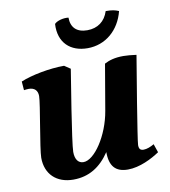

<svg xmlns="http://www.w3.org/2000/svg" viewBox="-80 -767 749 844"><g transform="rotate(-10 294.5 -345.0)"><path d="M342 -550C422 -550 485 -604 506 -687C489 -694 476 -697 448 -697C434 -653 401 -628 354 -628C307 -628 282 -653 282 -697C261 -700 231 -693 219 -680C214 -596 266 -550 342 -550ZM226 -492C161 -492 78 -476 31 -456L34 -417C42 -418 49 -419 55 -419C81 -419 95 -405 95 -380C95 -347 57 -150 57 -111C57 -38 105 8 180 8C250 8 302 -25 343 -86C343 -23 369 6 424 6C477 6 533 -23 567 -46L554 -84C539 -75 521 -68 507 -68C492 -68 486 -75 486 -92C486 -113 540 -437 548 -484C526 -487 506 -489 490 -489C451 -489 426 -481 405 -470L370 -265C352 -158 286 -60 237 -60C215 -60 200 -77 200 -112C200 -152 249 -449 253 -474Z"/></g></svg>

Font: Caladea
Style: Bold Italic
Weight: 700
Italic angle: -9°
Designer: Carolina Giovagnoli and Andres Torresi
Foundry: Carolina Giovagnoli & Andres Torresi
Version: Version 1.001;hotconv 1.0.109;makeotfexe 2.5.65596